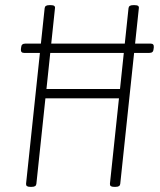

<svg xmlns="http://www.w3.org/2000/svg" viewBox="-20 -722 621 744"><path d="M96 2Q80 2 81 -10L153 -690Q154 -702 170 -702H178Q195 -702 193 -690L160 -377H445L478 -690Q479 -702 495 -702H503Q520 -702 518 -690L446 -10Q445 2 429 2H421Q405 2 406 -10L441 -341H156L121 -10Q120 2 104 2ZM73 -517Q60 -517 61 -531L62 -539Q63 -553 78 -553H564Q577 -553 576 -539L575 -531Q574 -517 559 -517Z"/></svg>

Font: Asap Condensed Condensed Thin
Style: Italic
Weight: 100
Width: 3
Italic angle: -6°
Designer: Pablo Cosgaya
Foundry: Omnibus-Type
Version: Version 3.001; ttfautohint (v1.8.4.7-5d5b)